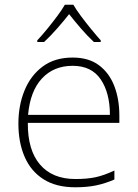

<svg xmlns="http://www.w3.org/2000/svg" viewBox="-20 -877 585 814"><path d="M288 -633Q356 -633 399.5 -600.5Q443 -568 464.5 -512.5Q486 -457 486 -387V-356H98Q97 -241 149.5 -179.5Q202 -118 300 -118Q349 -118 384.5 -125.5Q420 -133 465 -154V-116Q426 -99 387.5 -91Q349 -83 299 -83Q218 -83 164.5 -117Q111 -151 84.5 -212Q58 -273 58 -353Q58 -430 84 -493.5Q110 -557 161 -595Q212 -633 288 -633ZM288 -598Q208 -598 158 -544.5Q108 -491 99 -390H446Q446 -483 407 -540.5Q368 -598 288 -598ZM291 -857Q303 -836 323.5 -808.5Q344 -781 366.5 -753.5Q389 -726 407 -706V-699H378Q351 -724 323 -756.5Q295 -789 273 -817Q251 -789 222.5 -756.5Q194 -724 167 -699H138V-706Q157 -726 179.5 -753.5Q202 -781 222.5 -808.5Q243 -836 255 -857Z"/></svg>

Font: Noto Sans Kannada UI ExtraLight
Style: Regular
Weight: 200
Designer: Jelle Bosma - Monotype Design Team
Foundry: Monotype Imaging Inc.
Version: Version 2.005; ttfautohint (v1.8.4.7-5d5b)